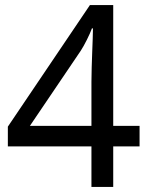

<svg xmlns="http://www.w3.org/2000/svg" viewBox="-20 -738 591 758"><path d="M341 -160H11V-238L335 -718H427V-241H531V-160H427V0H341ZM341 -241V-415Q341 -442 342 -472Q343 -502 344 -531Q345 -560 346 -585Q347 -610 347 -626H343Q336 -607 323 -581Q310 -555 299 -538L98 -241Z"/></svg>

Font: lkorean15
Style: Book
Weight: 400
Designer: Jelle Bosma - Monotype Design Team
Foundry: Monotype Imaging Inc.
Version: Version 2.003